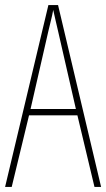

<svg xmlns="http://www.w3.org/2000/svg" viewBox="-20 -734 417 754"><path d="M351 0 284 -281H94L26 0H0L170 -714H208L377 0ZM208 -612Q202 -637 198 -655Q194 -673 189 -695Q185 -673 180.5 -655.5Q176 -638 170 -612L100 -306H278Z"/></svg>

Font: Noto Sans Thai Looped ExtraCondensed Thin
Style: Regular
Weight: 100
Width: 2
Designer: Sasikarn Vongin, Ben Mitchell
Foundry: The Fontpad Ltd
Version: Version 1.001; ttfautohint (v1.8.4.7-5d5b)